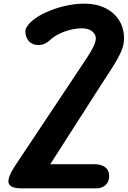

<svg xmlns="http://www.w3.org/2000/svg" viewBox="-20 -1034 701 1054"><path d="M579.5 -67.5Q579.5 -37.5 560.2 -18.8Q541 0 508 0H99Q35.5 0 27.5 -29.2Q19.5 -58.5 62.5 -123.5L416.5 -655.5Q439 -689.5 459.5 -720.5Q480 -751.5 493 -778Q506 -804.5 506 -824.5Q506 -845 486 -861.8Q466 -878.5 430.5 -878.5Q402 -878.5 370 -871.2Q338 -864 307.2 -849.2Q276.5 -834.5 252.5 -812.5Q230.5 -792.5 207.2 -788.2Q184 -784 165 -791Q146 -798 135.5 -811Q120 -833.5 119.2 -859Q118.5 -884.5 149.5 -913.5Q180.5 -942.5 229.5 -965Q278.5 -987.5 334.5 -1000.8Q390.5 -1014 441 -1014Q509.5 -1014 558.8 -989.2Q608 -964.5 634.5 -921.2Q661 -878 661 -822Q661 -785.5 642.2 -745Q623.5 -704.5 590.5 -653.8Q557.5 -603 514 -535.5L256 -132.5H497.5Q536.5 -132.5 558 -115.5Q579.5 -98.5 579.5 -67.5Z"/></svg>

Font: Edu SA Hand Cursive
Style: Regular
Weight: 400
Designer: Tina and Corey Anderson, Eben Sorkin, Mirko Velimirovic
Foundry: Google for Education
Version: Version 2.000